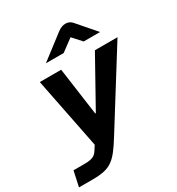

<svg xmlns="http://www.w3.org/2000/svg" viewBox="-214 -849 1053 1140"><g transform="rotate(-30 313.0 -279.0)"><path d="M-8.5 162 14 57.7H87.1Q114.2 57.7 131.3 54.1Q148.4 50.5 159.8 42.1Q171.2 33.7 179.7 19.2L199.1 -10.7L102.6 -496H249.1L294.5 -169.9H298.5L480.4 -496H635.4L321.1 7.2Q293 52.8 269.5 83Q246 113.3 221.3 130.7Q196.6 148.1 164.2 155Q131.7 162 85.4 162ZM189.7 -574.4 353.9 -700.2Q365.3 -708.9 379.3 -714.7Q393.3 -720.4 407 -720.4Q434.5 -720.4 452.1 -700.2L561.2 -574.4H449L393.6 -635.2L311.8 -574.4Z"/></g></svg>

Font: Atkinson Hyperlegible Mono ExtraLight
Style: Italic
Weight: 200
Italic angle: -12°
Monospace: yes
Designer: Elliott Scott, Megan Eiswerth, Linus Boman, Theodore Petrosky, Letters from Sweden
Foundry: Applied Design Works, Letters from Sweden
Version: Version 2.001